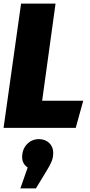

<svg xmlns="http://www.w3.org/2000/svg" viewBox="-21 -716 506 1075"><path d="M290 -696 215 -152H445L403 0H-1L97 -696ZM277 140Q277 165 268.5 186.5Q260 208 239 242L180 339H93L134 222Q103 201 103 164Q103 120 130 91.5Q157 63 197 63Q232 63 254.5 84.5Q277 106 277 140Z"/></svg>

Font: Fira Sans Condensed Black
Style: Italic
Weight: 900
Width: 3
Italic angle: -8°
Designer: Carrois Corporate & Edenspiekermann AG
Foundry: Carrois Corporate GbR & Edenspiekermann AG
Version: Version 4.203